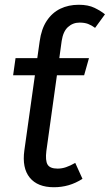

<svg xmlns="http://www.w3.org/2000/svg" viewBox="-20 -770 458 802"><path d="M227.6 -526.1H135.6L145.6 -596.7Q152.6 -648.7 175.1 -682.8Q197.7 -716.9 231.8 -733.5Q266 -750.1 309.2 -750.1Q348.3 -750.1 374.9 -737.2Q401.4 -724.2 418.5 -710.2L377.2 -653.6Q362.2 -664.6 347.8 -670.1Q333.3 -675.6 312.3 -675.6Q284.4 -675.6 264 -657.1Q243.6 -638.7 237.6 -598.8ZM135.6 -526.1H227.6L173.7 -139.6Q168.7 -99.6 178.7 -82.6Q188.7 -65.7 220.5 -65.7Q238.5 -65.7 255.9 -71.7Q273.4 -77.6 294.3 -89.6L324.5 -23Q296.4 -5 266.7 3.6Q237.1 12.1 205.1 12.1Q136.8 12.1 104.2 -28.1Q71.6 -68.2 81.7 -141.6L131.6 -496.8ZM44.9 -527.1H351.6L331.4 -455.5H34.8Z"/></svg>

Font: Fira Sans Variable
Style: Italic
Weight: 397
Italic angle: -8°
Designer: Carrois Corporate & Edenspiekermann AG
Foundry: Carrois Corporate GbR & Edenspiekermann AG
Version: Version 4.202